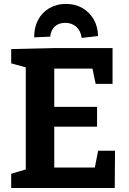

<svg xmlns="http://www.w3.org/2000/svg" viewBox="-20 -946 649 966"><path d="M473.7 -187.7H558.7L557.3 0H36.3V-71.7L128.7 -99L109.7 -70.3V-630L128 -602L36.3 -627.3V-699L250 -704H546.3V-524H461.3L441 -620.7L467.7 -601H230.7L253 -623.3V-386L230.7 -408.3H468.3V-308.7H230.7L253 -334.3V-80.7L230.7 -103H480L452.7 -80.7ZM312 -926.3Q358.7 -926.3 394.5 -905.7Q430.3 -885 451.3 -848.7Q472.3 -812.3 473.3 -764.7L390.7 -755.3Q386.7 -790.3 364.3 -810.7Q342 -831 308.3 -831Q275.3 -831 255.5 -812.5Q235.7 -794 232.7 -761.7L152 -758Q151.3 -807.3 171.3 -845.3Q191.3 -883.3 228 -904.8Q264.7 -926.3 312 -926.3Z"/></svg>

Font: Bitter Thin
Style: Regular
Weight: 100
Designer: Sol Matas, and Bitter project Authors
Foundry: Sol Matas
Version: Version 2.002